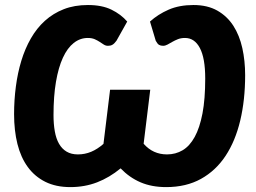

<svg xmlns="http://www.w3.org/2000/svg" viewBox="-20 -756 1044 784"><path d="M592.5 -668Q625 -697.5 668.5 -716.5Q712 -735.5 770 -735.5Q827 -735.5 867.2 -712.8Q907.5 -690 932.8 -650.8Q958 -611.5 969.5 -559.5Q981 -507.5 981 -449Q981 -348 961 -264Q941 -180 901 -119.5Q861 -59 800.5 -25.5Q740 8 658.5 8Q599.5 8 554 -11.5Q508.5 -31 472.5 -68.5Q427 -31 376.5 -11.5Q326 8 267 8Q208.5 8 165.2 -13.5Q122 -35 93.5 -74Q65 -113 51.2 -168Q37.5 -223 37.5 -290Q37.5 -347.5 44.8 -402.8Q52 -458 67 -507.5Q82 -557 106 -599Q130 -641 163.5 -671.2Q197 -701.5 240.5 -718.5Q284 -735.5 339 -735.5Q396.5 -735.5 435.2 -716.5Q474 -697.5 499.5 -668L455.5 -589.5Q450.5 -583 446.5 -579Q442.5 -575 438.2 -572.8Q434 -570.5 429.8 -569.8Q425.5 -569 420.5 -569Q411.5 -569 403.8 -574Q396 -579 387 -585Q378 -591 366.5 -596Q355 -601 338.5 -601Q307 -601 281 -580.5Q255 -560 236.8 -520.2Q218.5 -480.5 208.5 -421.8Q198.5 -363 198.5 -286.5Q198.5 -249.5 203.8 -219.8Q209 -190 221 -169Q233 -148 252 -136.8Q271 -125.5 298 -125.5Q326.5 -125.5 352.2 -136.2Q378 -147 402.5 -168.5L429.5 -389.5H593.5L566.5 -169Q604.5 -125.5 662 -125.5Q697 -125.5 725.8 -142.5Q754.5 -159.5 775 -196.8Q795.5 -234 806.8 -292.8Q818 -351.5 818 -435.5Q818 -518.5 796.2 -559.8Q774.5 -601 735.5 -601Q719 -601 706.5 -596Q694 -591 683.5 -585Q673 -579 664 -574Q655 -569 646 -569Q636 -569 629.5 -572.8Q623 -576.5 616 -589.5Z"/></svg>

Font: Lato Black
Style: Italic
Weight: 900
Italic angle: -7°
Designer: Lukasz Dziedzic
Foundry: tyPoland Lukasz Dziedzic
Version: Version 2.007; 2014-02-27